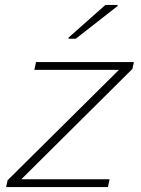

<svg xmlns="http://www.w3.org/2000/svg" viewBox="-20 -763 576 783"><path d="M5 0 11 -28 465 -478H120L127 -510H526L520 -482L67 -32H427L420 0ZM259 -605 260 -610 410 -743H460L459 -738L289 -605Z"/></svg>

Font: Saira SemiExpanded Thin
Style: Italic
Weight: 250
Width: 6
Italic angle: -12°
Designer: Hector Gatti with collaboration of the Omnibus-Type team
Foundry: Omnibus-Type
Version: Version 1.101